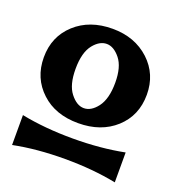

<svg xmlns="http://www.w3.org/2000/svg" viewBox="-88 -819 518 566"><g transform="rotate(20 171.5 -535.5)"><path d="M10.3 -417.5Q83.5 -402.8 171.4 -402.8Q258.3 -402.8 332.5 -417.5V-323.7Q259.3 -338.4 171.4 -338.4Q83.5 -338.4 10.3 -323.7ZM172.4 -747.1Q242.2 -747.1 288.1 -704.6Q333 -662.6 333 -598.6Q333 -533.2 287.6 -491.7Q242.2 -450.7 170.9 -450.7Q99.1 -450.7 55.2 -491.7Q9.8 -533.7 9.8 -598.9Q9.8 -664.1 55.2 -705.6Q100.6 -747.1 172.4 -747.1ZM129.9 -675.8Q109.4 -650.4 109.4 -598.6Q109.4 -548.8 128.9 -523.9Q148.9 -498 171.6 -498Q194.3 -498 213.4 -522.9Q233.4 -549.3 233.4 -600.1Q233.4 -649.4 213.4 -674.3Q193.4 -699.2 171.1 -699.2Q148.9 -699.2 129.9 -675.8Z"/></g></svg>

Font: Classica
Style: Bold
Weight: 700
Designer: Wojciech Kalinowski "wmk69" (wmk69@o2.pl)
Foundry: Wojciech Kalinowski "wmk69" (wmk69@o2.pl)
Version: Version 2.1.1; 2021-05-14